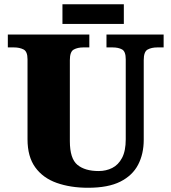

<svg xmlns="http://www.w3.org/2000/svg" viewBox="-20 -877 809 907"><path d="M396 10Q313 10 248 -13Q183 -36 146.5 -86.5Q110 -137 110 -219V-597Q110 -634 91 -643.5Q72 -653 46 -653H17V-714H402V-653H373Q347 -653 328.5 -643Q310 -633 310 -593V-210Q310 -128 345.5 -98.5Q381 -69 446 -69Q481 -69 510 -83.5Q539 -98 556.5 -131Q574 -164 574 -219V-597Q574 -634 556.5 -643.5Q539 -653 512 -653H483V-714H753V-653H723Q696 -653 677.5 -643Q659 -633 659 -593V-217Q659 -150 632.5 -99Q606 -48 548.5 -19Q491 10 396 10ZM275 -764V-857H565V-764Z"/></svg>

Font: Noto Serif Black
Style: Regular
Weight: 900
Designer: Monotype Design Team
Foundry: Monotype Imaging Inc.
Version: Version 2.014; ttfautohint (v1.8.4.7-5d5b)